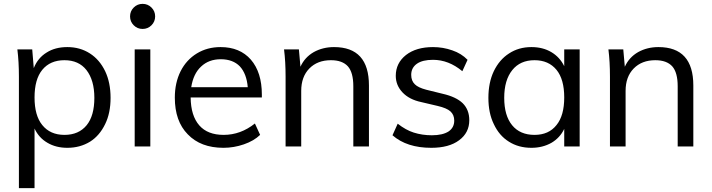

<svg xmlns="http://www.w3.org/2000/svg" viewBox="-20 -759 3688 995"><path d="M329 -515Q395 -515 446 -482Q496 -450 525 -390Q553 -331 553 -252Q553 -173 525 -116Q496 -56 447 -25Q395 7 329 7Q270 7 226 -19Q181 -45 159 -93V216H78V-362Q78 -401 76 -436Q74 -471 70 -503H147L155 -406Q176 -459 222 -487Q266 -515 329 -515ZM314 -60Q388 -60 429 -110Q469 -159 469 -252Q469 -343 428 -396Q388 -447 314 -447Q240 -447 199 -397Q159 -348 159 -254Q159 -160 199 -111Q240 -60 314 -60Z M678 0V-503H759V0ZM654 -674Q654 -647 673 -628Q692 -609 719 -609Q746 -609 765 -628Q784 -647 784 -674Q784 -701 765 -720Q746 -739 719 -739Q692 -739 673 -720Q654 -701 654 -674Z M1337 -254H968Q969 -159 1013 -109Q1056 -60 1139 -60Q1227 -60 1301 -119L1328 -60Q1296 -29 1244 -11Q1192 7 1138 7Q1020 7 953 -63Q886 -131 886 -253Q886 -330 916 -390Q946 -449 1000 -482Q1054 -515 1123 -515Q1223 -515 1280 -450Q1337 -384 1337 -269ZM1124 -452Q1062 -452 1022 -414Q982 -377 971 -307H1264Q1258 -377 1223 -415Q1187 -452 1124 -452Z M1711 -515Q1892 -515 1892 -316V0H1811V-312Q1811 -383 1783 -415Q1754 -447 1695 -447Q1625 -447 1583 -404Q1541 -361 1541 -288V0H1460V-362Q1460 -401 1458 -436Q1456 -471 1452 -503H1529L1537 -413Q1559 -462 1606 -489Q1653 -515 1711 -515Z M2215 7Q2088 7 2014 -58L2041 -118Q2083 -85 2124 -72Q2168 -58 2218 -58Q2274 -58 2305 -78Q2334 -98 2334 -134Q2334 -164 2314 -182Q2295 -199 2248 -210L2163 -230Q2101 -243 2066 -280Q2031 -317 2031 -366Q2031 -432 2084 -474Q2137 -515 2224 -515Q2276 -515 2324 -498Q2371 -482 2403 -449L2376 -390Q2305 -449 2224 -449Q2170 -449 2141 -429Q2111 -408 2111 -371Q2111 -340 2130 -322Q2147 -305 2189 -294L2274 -273Q2344 -257 2378 -224Q2412 -190 2412 -136Q2412 -71 2359 -32Q2307 7 2215 7Z M2984 -503V0H2904V-91Q2882 -45 2838 -19Q2792 7 2734 7Q2667 7 2617 -25Q2567 -56 2539 -116Q2511 -173 2511 -252Q2511 -331 2539 -390Q2568 -450 2618 -482Q2668 -515 2734 -515Q2793 -515 2837 -489Q2881 -463 2904 -416V-503ZM2750 -60Q2824 -60 2864 -111Q2904 -160 2904 -254Q2904 -348 2864 -397Q2823 -447 2750 -447Q2676 -447 2635 -396Q2593 -344 2593 -252Q2593 -160 2634 -110Q2675 -60 2750 -60Z M3392 -515Q3573 -515 3573 -316V0H3492V-312Q3492 -383 3464 -415Q3435 -447 3376 -447Q3306 -447 3264 -404Q3222 -361 3222 -288V0H3141V-362Q3141 -401 3139 -436Q3137 -471 3133 -503H3210L3218 -413Q3240 -462 3287 -489Q3334 -515 3392 -515Z"/></svg>

Font: PRinguin Sans
Style: Regular
Weight: 400
Designer: Vernon Adams
Foundry: Vernon Adams
Version: ""